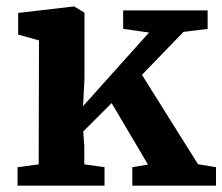

<svg xmlns="http://www.w3.org/2000/svg" viewBox="-20 -588 704 608"><path d="M102.5 -67.5 103.5 -460 37.5 -478.5V-547L213 -567.5H215L247.5 -548V-338.5L243 -252L452 -485L370 -496.5V-555H637.5V-496.5L561 -487L429.5 -351L607 -68L664 -58.5V0H399V-58.5L448.5 -67L333.5 -261.5L243.5 -171.5L247 -125.5V-67.5L311 -58.5V0H35.5V-58.5Z"/></svg>

Font: Merriweather 20pt
Style: Bold
Weight: 700
Version: Version 2.100